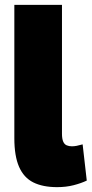

<svg xmlns="http://www.w3.org/2000/svg" viewBox="-20 -760 377 790"><path d="M235 -740V-210Q235 -189 240 -177.5Q245 -166 254.5 -162Q264 -158 276 -158Q285 -158 295.5 -160Q306 -162 320 -166L337 -17Q314 -6 283 2Q252 10 215 10Q156 10 117 -9.5Q78 -29 58.5 -73.5Q39 -118 39 -191V-740Z"/></svg>

Font: Georama ExtraBold
Style: Regular
Weight: 800
Designer: Jean-Baptiste Levee
Foundry: Production Type
Version: Version 1.001